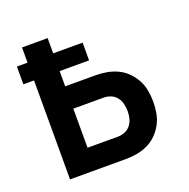

<svg xmlns="http://www.w3.org/2000/svg" viewBox="-99 -615 699 711"><g transform="rotate(-20 250.0 -260.0)"><path d="M60 0V-390H18V-460H60V-520H161V-460H277V-390H161V-330H280Q303 -330 325 -326Q347 -322 367 -312.5Q387 -303 403 -287Q419 -271 429.5 -251.5Q440 -232 444 -209.5Q448 -187 448 -165Q448 -143 444 -120.5Q440 -98 429.5 -78.5Q419 -59 403 -43Q387 -27 367 -17.5Q347 -8 325 -4Q303 0 280 0ZM280 -88Q295 -88 308.5 -93.5Q322 -99 331 -110.5Q340 -122 343.5 -136Q347 -150 347 -165Q347 -179 343.5 -193.5Q340 -208 331 -219.5Q322 -231 308.5 -236.5Q295 -242 280 -242H161V-88Z"/></g></svg>

Font: Iosevka SS04 Semibold
Style: Regular
Weight: 600
Monospace: yes
Designer: Belleve Invis
Foundry: Belleve Invis
Version: Version 19.0.0; ttfautohint (v1.8.4)